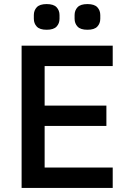

<svg xmlns="http://www.w3.org/2000/svg" viewBox="-20 -922 633 942"><path d="M86 0V-698H533V-598H199V-404H502V-304H199V-100H533V0ZM209 -776Q175 -776 160.5 -791.5Q146 -807 146 -830V-848Q146 -871 160.5 -886.5Q175 -902 209 -902Q243 -902 257.5 -886.5Q272 -871 272 -848V-830Q272 -807 257.5 -791.5Q243 -776 209 -776ZM409 -776Q375 -776 360.5 -791.5Q346 -807 346 -830V-848Q346 -871 360.5 -886.5Q375 -902 409 -902Q443 -902 457.5 -886.5Q472 -871 472 -848V-830Q472 -807 457.5 -791.5Q443 -776 409 -776Z"/></svg>

Font: IBM Plex Thai Medium
Style: Regular
Weight: 500
Designer: Mike Abbink, Paul van der Laan, Pieter van Rosmalen, Ben Mitchell, Mark Frömberg
Foundry: Bold Monday
Version: Version 1.0